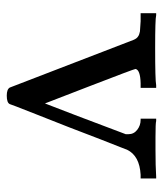

<svg xmlns="http://www.w3.org/2000/svg" viewBox="23 -494 482 568"><g transform="rotate(90 264.0 -210.0)"><path d="M338 -431Q344 -429 386 -429H422Q471 -429 503 -431H508V-385H497Q441 -382 423 -345Q423 -344 415.5 -325.5Q408 -307 391.5 -264.5Q375 -222 356 -172Q337 -124 319.5 -79.5Q302 -35 295 -17Q288 1 288 2Q284 11 263 11Q244 11 239 2Q100 -360 98 -364Q94 -374 87 -378Q83 -381 73 -383Q72 -383 43 -385H19V-431H25Q36 -428 122 -428Q217 -428 232 -431H240V-385H226Q187 -384 184 -370Q184 -366 235 -234L286 -102Q315 -176 377 -341V-349Q377 -365 364 -375Q351 -385 335 -385H331V-431Z"/></g></svg>

Font: KaTeX_Main
Style: Regular
Weight: 400
Version: Version